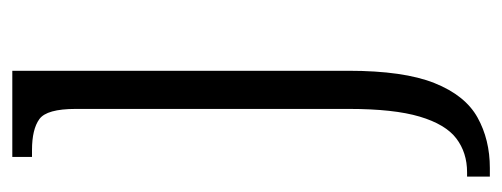

<svg xmlns="http://www.w3.org/2000/svg" viewBox="-272 -304 816 312"><g transform="rotate(-90 136.0 -148.0)"><path d="M5 240V203H12Q44 203 67 185.5Q90 168 102.5 126Q115 84 115 11V-433Q115 -480 98.5 -492Q82 -504 48 -504H37V-536H177V10Q177 100 157 150Q137 200 101 220Q65 240 19 240Z"/></g></svg>

Font: Noto Serif Tamil SemiCondensed Light
Style: Regular
Weight: 300
Width: 4
Designer: Indian Type Foundry, Tom Grace, and the Monotype Design Team
Foundry: Monotype Imaging Inc.
Version: Version 2.004; ttfautohint (v1.8.4.7-5d5b)